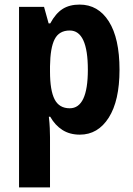

<svg xmlns="http://www.w3.org/2000/svg" viewBox="-20 -577 580 837"><path d="M327 -557Q408 -557 454.5 -483.5Q501 -410 501 -273Q501 -138 454 -64Q407 10 328 10Q284 10 252 -10.5Q220 -31 199 -68H193Q196 -41 197 -18.5Q198 4 198 21V240H63V-547H172L192 -475H199Q223 -519 253 -538Q283 -557 327 -557ZM284 -444Q238 -444 218.5 -406.5Q199 -369 198 -288V-265Q198 -183 218 -144Q238 -105 284 -105Q363 -105 363 -273Q363 -444 284 -444Z"/></svg>

Font: Noto Sans Condensed
Style: Bold
Weight: 700
Width: 3
Designer: Monotype Design Team
Foundry: Monotype Imaging Inc.
Version: Version 2.013; ttfautohint (v1.8.4.7-5d5b)